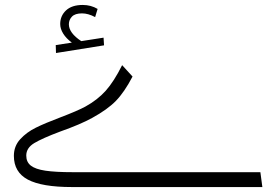

<svg xmlns="http://www.w3.org/2000/svg" viewBox="-20 -755 1102 775"><path d="M36 -126Q36 -165 61.5 -193Q87 -221 124.5 -239.5Q162 -258 223 -281Q294 -308 325 -325Q374 -352 407 -389Q440 -426 473 -492L515 -446Q482 -383 448 -348Q414 -313 352 -279Q305 -253 223 -224Q151 -197 118.5 -177.5Q86 -158 86 -127Q86 -101 104.5 -86.5Q123 -72 163.5 -66Q204 -60 274 -60H1031L1039 0H270Q149 0 92.5 -30Q36 -60 36 -126ZM400 -572 206 -541 205 -573 270 -583Q247 -600 235 -619.5Q223 -639 223 -658Q223 -691 246.5 -713Q270 -735 314 -735Q347 -735 374 -719L364 -686Q336 -701 311 -701Q283 -701 270.5 -688Q258 -675 258 -657Q258 -622 308 -589L398 -603Z"/></svg>

Font: FiraGO Light
Style: Italic
Weight: 300
Italic angle: -8°
Designer: bBox Type GmbH
Foundry: bBox Type GmbH
Version: Version 1.001